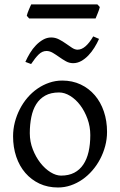

<svg xmlns="http://www.w3.org/2000/svg" viewBox="-20 -833 543 868"><path d="M388.2 -222.2Q388.2 -260.7 375.5 -295.7Q362.8 -330.6 342.8 -357.2Q322.8 -383.8 297.4 -399.4Q272 -415 247.1 -415Q210 -415 184.6 -400.9Q159.2 -386.7 143.8 -362.1Q128.4 -337.4 121.6 -303.7Q114.7 -270 114.7 -231Q114.7 -192.4 128.4 -157.5Q142.1 -122.6 162.8 -96.2Q183.6 -69.8 208.5 -54.4Q233.4 -39.1 255.9 -39.1Q290.5 -39.1 315.4 -52Q340.3 -64.9 356.4 -88.9Q372.6 -112.8 380.4 -146.5Q388.2 -180.2 388.2 -222.2ZM463.9 -236.8Q463.9 -204.1 455.6 -172.9Q447.3 -141.6 432.6 -113.8Q418 -85.9 397.5 -62.3Q377 -38.6 352.3 -21.5Q327.6 -4.4 299.8 5.1Q272 14.6 242.2 14.6Q195.8 14.6 158.4 -2.9Q121.1 -20.5 94.5 -51.3Q67.9 -82 53.5 -124.5Q39.1 -167 39.1 -216.8Q39.1 -249 47.1 -280.3Q55.2 -311.5 69.6 -339.6Q84 -367.7 104.2 -391.4Q124.5 -415 149.2 -432.1Q173.8 -449.2 202.4 -459Q231 -468.8 261.2 -468.8Q307.1 -468.8 344.5 -451.2Q381.8 -433.6 408.4 -402.6Q435.1 -371.6 449.5 -329.1Q463.9 -286.6 463.9 -236.8ZM427.7 -657.2Q418.9 -637.2 406.7 -617.7Q394.5 -598.1 379.6 -582.5Q364.7 -566.9 347.2 -557.1Q329.6 -547.4 310.5 -547.4Q293.5 -547.4 278.1 -555.9Q262.7 -564.5 248 -575Q233.4 -585.4 219 -594Q204.6 -602.5 190.4 -602.5Q170.9 -602.5 154.8 -586.7Q138.7 -570.8 120.6 -543.5L94.7 -553.2Q103.5 -573.2 115.5 -593Q127.4 -612.8 142.6 -628.4Q157.7 -644 175 -653.8Q192.4 -663.6 211.4 -663.6Q230 -663.6 246.6 -655Q263.2 -646.5 277.8 -636Q292.5 -625.5 305.7 -616.9Q318.8 -608.4 330.6 -608.4Q349.1 -608.4 366.9 -624Q384.8 -639.6 401.4 -668.5ZM431.2 -801.3Q430.2 -795.9 427.7 -788.8Q425.3 -781.7 422.4 -774.7Q419.4 -767.6 416.7 -760.7Q414.1 -753.9 412.1 -749.5H111.8L101.1 -761.7Q102.1 -767.1 104.5 -773.9Q106.9 -780.8 109.9 -787.8Q112.8 -794.9 115.7 -801.5Q118.7 -808.1 121.1 -813H420.4Z"/></svg>

Font: Gentium Basic
Style: Regular
Weight: 400
Designer: J. Victor Gaultney and Annie Olsen
Foundry: SIL International
Version: Version 1.100